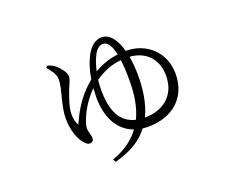

<svg xmlns="http://www.w3.org/2000/svg" viewBox="-102 -726 1203 976"><g transform="rotate(-20 500.0 -238.0)"><path d="M204 -498C220 -478 244 -453 244 -420C244 -368 209 -294 209 -221C209 -152 232 -104 249 -83C259 -71 268 -61 281 -61C296 -61 303 -69 303 -82C303 -102 293 -114 293 -138C293 -170 332 -260 394 -319L392 -269C392 -156 438 -79 516 -51C483 -5 434 31 365 56L372 72C466 46 520 11 559 -41L587 -39C726 -39 812 -120 812 -246C812 -360 727 -441 613 -441C596 -505 564 -548 520 -548C493 -548 462 -531 437 -485C421 -455 407 -414 399 -364C338 -315 293 -251 259 -171C249 -185 244 -209 244 -233C244 -270 262 -318 278 -360C285 -377 298 -400 298 -419C298 -441 271 -471 258 -483C244 -495 230 -502 214 -507ZM431 -350C477 -383 523 -400 574 -405C578 -376 580 -340 580 -296C580 -219 570 -151 542 -94C465 -112 428 -178 428 -296C428 -314 429 -332 431 -350ZM621 -406C690 -402 763 -358 763 -253C763 -139 680 -89 591 -89H589C622 -156 630 -237 630 -301C630 -339 627 -374 621 -406ZM439 -393C445 -422 454 -449 464 -469C480 -503 498 -514 516 -514C536 -514 556 -496 569 -438C516 -431 471 -413 439 -393Z"/></g></svg>

Font: Noto Serif SC Light
Style: Regular
Weight: 300
Designer: Ryoko NISHIZUKA 西塚涼子 (kana & ideographs); Frank Grießhammer (Latin, Greek & Cyrillic); Wenlong ZHANG 张文龙 (bopomofo); San
Foundry: Adobe
Version: Version 2.001;hotconv 1.1.0;makeotfexe 2.6.0